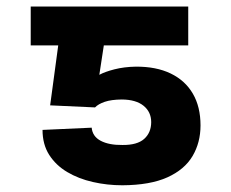

<svg xmlns="http://www.w3.org/2000/svg" viewBox="-20 -548 695 577"><path d="M265.6 -225.2 130.7 -231.4 170.7 -528.3H545.7V-411.5H292L278.5 -323.2Q295.4 -332.4 324.1 -339.7Q352.8 -347 387.5 -347.7Q449.2 -348.2 492.8 -327.2Q536.4 -306.2 559.5 -266.6Q582.6 -227 582.6 -171.1Q582.6 -119.6 558.7 -79.1Q534.8 -38.5 483.1 -15.1Q431.3 8.3 347.9 8.8Q302.1 8.8 259.2 -1Q216.2 -10.7 182 -31Q147.8 -51.3 127.8 -82.7Q107.8 -114.1 107.8 -157.6L255.5 -164.3Q258 -137.8 282.8 -124.8Q307.5 -111.8 347.9 -112.3Q392.3 -111.8 413.3 -130.6Q434.3 -149.4 434.4 -181.1Q434.3 -211.7 411.4 -230.2Q388.5 -248.7 346.1 -249Q314.3 -248.7 294.7 -242Q275.2 -235.3 265.6 -225.2ZM227.3 -528.3V-411.5H72.3V-528.3Z"/></svg>

Font: Inter
Style: Regular
Weight: 400
Designer: Rasmus Andersson
Foundry: rsms
Version: Version 4.000;git-8c9346024